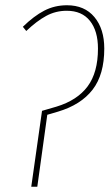

<svg xmlns="http://www.w3.org/2000/svg" viewBox="-20 -711 417 731"><path d="M140 -289 195 -305Q274 -329 313.5 -382Q353 -435 353 -526Q353 -593 322.5 -631.5Q292 -670 234 -670Q192 -670 156 -650.5Q120 -631 80 -593L67 -609Q109 -650 148.5 -670.5Q188 -691 235 -691Q302 -691 339.5 -646Q377 -601 377 -526Q377 -427 332.5 -369.5Q288 -312 201 -286L160 -274L122 0H99Z"/></svg>

Font: Fira Sans Extra Condensed Thin
Style: Italic
Weight: 250
Width: 3
Italic angle: -8°
Designer: Carrois Corporate & Edenspiekermann AG
Foundry: Carrois Corporate GbR & Edenspiekermann AG
Version: Version 4.203